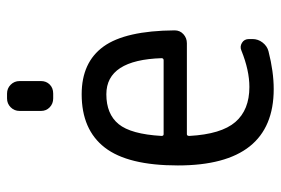

<svg xmlns="http://www.w3.org/2000/svg" viewBox="-145 -635 790 540"><g transform="rotate(-90 250.0 -365.0)"><path d="M254.9 -460.9Q199.2 -460.9 170.9 -426.3Q142.6 -391.6 137.7 -305.7Q137.7 -299.8 142.6 -299.8H350.6Q355.5 -299.8 356.4 -304.7Q351.6 -460.9 254.9 -460.9ZM269.5 9.8Q54.7 9.8 54.7 -259.8Q54.7 -400.4 105 -465.3Q155.3 -530.3 254.9 -530.3Q344.7 -530.3 389.2 -468.8Q433.6 -407.2 434.6 -268.6Q434.6 -253.9 423.8 -244.1Q413.1 -234.4 398.4 -234.4H142.6Q137.7 -234.4 137.7 -227.5Q142.6 -137.7 176.8 -98.1Q210.9 -58.6 275.4 -58.6Q322.3 -58.6 377.9 -81.1Q388.7 -85.9 399.4 -79.6Q410.2 -73.2 410.2 -59.6V-49.8Q410.2 -34.2 400.4 -21.5Q390.6 -8.8 376 -4.9Q318.4 9.8 269.5 9.8ZM243.2 -740.2H256.8Q271.5 -740.2 281.7 -730Q292 -719.7 292 -705.1V-644.5Q292 -629.9 282.2 -620.1Q272.5 -610.4 256.8 -610.4H243.2Q228.5 -610.4 218.3 -620.1Q208 -629.9 208 -644.5V-705.1Q208 -719.7 218.3 -730Q228.5 -740.2 243.2 -740.2Z"/></g></svg>

Font: Rounded-L Mgen+ 2m regular
Style: Regular
Weight: 400
Designer: [Source Han Sans]
Ryoko NISHIZUKA  (kana & ideographs); Paul D. Hunt (Latin, Greek & Cyrillic); Wenlong ZHANG  (bopomofo
Version: Version 1.059.20150602